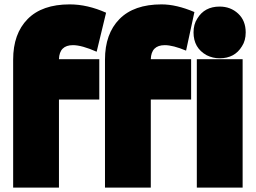

<svg xmlns="http://www.w3.org/2000/svg" viewBox="-20 -826 1167 876"><path d="M298 -806Q379 -806 464 -768L421 -590Q353 -620 313 -620Q251 -620 249 -556H433V-372H249V30H40V-554Q40 -672 106 -739Q172 -806 298 -806ZM717 -806Q785 -806 867 -771L829 -595Q769 -620 732 -620Q670 -620 668 -556H852V-372H668V30H459V-554Q459 -672 525 -739Q591 -806 717 -806ZM982 -796Q1032 -796 1066.5 -764Q1101 -732 1101 -678Q1101 -641 1084 -615Q1051 -560 982 -560Q951 -560 923 -574Q863 -607 863 -678Q863 -715 880 -741Q913 -796 982 -796ZM1087 30H878V-263V-556H1087Z"/></svg>

Font: Repo
Style: ExtraBlack
Weight: 1000
Designer: Stefan Peev
Foundry: Context Ltd
Version: Version 001.000